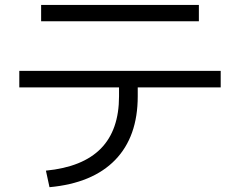

<svg xmlns="http://www.w3.org/2000/svg" viewBox="-20 -736 978 782"><path d="M464.8 -343.8V-379.9H58.6V-447.3H878.9V-379.9H541V-343.8Q541 -179.2 449 -84.5Q356.9 10.3 181.6 26.4L167 -41Q316.9 -55.7 390.9 -131.1Q464.8 -206.5 464.8 -343.8ZM147.5 -715.8H790V-649.4H147.5Z"/></svg>

Font: Pretendard JP
Style: Regular
Weight: 400
Designer: Base glyphs from Inter by Rasmus Andersson; Hangeul glyphs from Noto Sans CJK(Source Han Sans) by Jang Soo-young and Kan
Foundry: Kil Hyung-jin
Version: Version 1.309